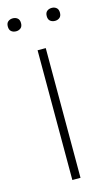

<svg xmlns="http://www.w3.org/2000/svg" viewBox="-130 -731 437 772"><g transform="rotate(-15 88.5 -345.0)"><path d="M8 -636Q-4 -636 -12 -642.5Q-20 -649 -20 -663Q-20 -677 -12 -683.5Q-4 -690 8 -690Q19 -690 27 -683.5Q35 -677 35 -663Q35 -649 27 -642.5Q19 -636 8 -636ZM170 -636Q158 -636 150 -642.5Q142 -649 142 -663Q142 -677 150 -683.5Q158 -690 170 -690Q181 -690 189 -683.5Q197 -677 197 -663Q197 -649 189 -642.5Q181 -636 170 -636ZM71 -540H105V0H71Z"/></g></svg>

Font: Encode Sans Compressed
Style: Thin
Weight: 100
Designer: Pablo Impallari, Andres Torresi
Foundry: Pablo Impallari, Andres Torresi
Version: Version 1.000; ttfautohint (v1.00) -l 8 -r 50 -G 200 -x 14 -